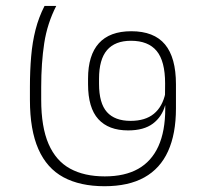

<svg xmlns="http://www.w3.org/2000/svg" viewBox="-20 -642 702 664"><path d="M134 -621.5Q114 -582.5 103 -539.5Q92 -496.5 87.8 -447.2Q83.5 -398 83.5 -341.5V-296.5Q83.5 -192.5 112.8 -126.2Q142 -60 199.5 -29Q257 2 341.5 2Q424.5 2 479.2 -28.5Q534 -59 561.2 -119Q588.5 -179 588.5 -267V-350.5Q588.5 -443 550.5 -488.5Q512.5 -534 434 -534Q359.5 -534 322 -492.5Q284.5 -451 284.5 -370V-351Q284.5 -269 320 -230Q355.5 -191 423 -191Q477.5 -191 508.8 -214.5Q540 -238 551 -277.5H556L552 -320Q542 -273 512.2 -248.5Q482.5 -224 431.5 -224Q377 -224 349.8 -254.5Q322.5 -285 322.5 -352V-369.5Q322.5 -436.5 350.2 -468.8Q378 -501 433 -501Q492.5 -501 521.8 -465.8Q551 -430.5 551 -353.5L550.5 -296.5L551.5 -291V-266.5Q551.5 -188.5 527.8 -136.2Q504 -84 457.8 -58Q411.5 -32 342.5 -32Q271.5 -32 222.5 -58.8Q173.5 -85.5 148 -144Q122.5 -202.5 122.5 -297.5V-341Q122.5 -424.5 133 -492.8Q143.5 -561 174.5 -621.5Z"/></svg>

Font: Anek Devanagari Medium ExtraLight
Style: Regular
Weight: 250
Version: Version 1.003